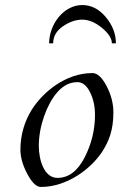

<svg xmlns="http://www.w3.org/2000/svg" viewBox="-20 -729 484 762"><path d="M175 -557H191C191 -584.3 203.8 -606.8 229.5 -624.5C255.2 -642.2 280.8 -651 306.5 -651C332.2 -651 358.2 -640.2 384.5 -618.5C410.8 -596.8 424 -576.3 424 -557H440C440 -594.3 426.7 -629 400 -661C373.3 -693 342.2 -709 306.5 -709C232.6 -709 175 -632.4 175 -557ZM134 -150.5C134 -228.5 166 -314.2 205 -360C224.1 -382.5 249.6 -403 287.5 -403C303.8 -403 318 -394 330 -376C348 -347.3 357 -313 357 -273C357 -213.7 343.2 -157.2 315.5 -103.5C287.8 -49.8 252 -23 208 -23C154.9 -23 134 -94.4 134 -150.5ZM347 -439C240.8 -439 150.2 -364.1 105 -292C80.1 -251 61 -198.6 61 -135C61 -105 70.2 -72.8 88.5 -38.5C106.8 -4.2 124.7 13 142 13C245.7 13 340 -58 385 -126C412.4 -168.5 430 -212.6 430 -283C430 -318.3 421 -353.2 403 -387.5C385 -421.8 366.3 -439 347 -439Z"/></svg>

Font: fbb
Style: Italic
Weight: 400
Italic angle: -12°
Designer: David J. Perry, Michael Sharpe
Version: Version 0.991